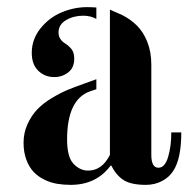

<svg xmlns="http://www.w3.org/2000/svg" viewBox="-20 -506 548 538"><path d="M250 -485V-453C239.3 -459 227 -462 213 -462C195 -462 179 -457.8 165 -449.5C151 -441.2 144 -429.7 144 -415C144 -403 149.3 -393.3 160 -386C169.3 -380 176.3 -373.8 181 -367.5C185.7 -361.2 188 -352.3 188 -341C188 -324.3 182.3 -311.7 171 -303C159.7 -294.3 146.7 -290 132 -290C114.7 -290 99.8 -295.8 87.5 -307.5C75.2 -319.2 69 -336 69 -358C69 -383.3 77.2 -406.2 93.5 -426.5C109.8 -446.8 129.7 -461.8 153 -471.5C176.3 -481.2 200 -486 224 -486C232.7 -486 241.3 -485.7 250 -485ZM250 -485ZM288 -72ZM250 -284V-256L232 -250C189.3 -234.7 168 -189.7 168 -115C168 -82.3 174 -59.7 186 -47C198 -34.3 211.7 -28 227 -28C253 -28 273.3 -42.7 288 -72V-479L322 -464C338 -456 352 -446 364 -434C376 -422 385.7 -406.7 393 -388C400.3 -369.3 404 -348.3 404 -325V-72C404 -48 410.7 -36 424 -36C436 -36 445 -46 451 -66C457 -86 460 -109 460 -135H488C488 -86.3 480.7 -50.7 466 -28C458.7 -16 448.2 -6.3 434.5 1C420.8 8.3 405.7 12 389 12C361.7 12 341 7.7 327 -1C313 -9.7 301.3 -23.3 292 -42H290C263.3 -6 226 12 178 12C164.7 12 152 11 140 9C128 7 116.2 3.2 104.5 -2.5C92.8 -8.2 82.8 -15.3 74.5 -24C66.2 -32.7 59.3 -44 54 -58C48.7 -72 46 -88 46 -106C46 -124.7 49.7 -142 57 -158C64.3 -174 73.3 -187.7 84 -199C94.7 -210.3 108 -220.8 124 -230.5C140 -240.2 154.7 -247.8 168 -253.5C181.3 -259.2 196.7 -265 214 -271ZM250 -284ZM250 -256Z"/></svg>

Font: Km Standard TT
Style: Bold
Weight: 700
Designer: Alexey Kryukov <alexios@thessalonica.org.ru>
Version: Version 2.0.2